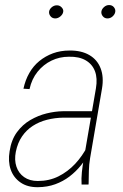

<svg xmlns="http://www.w3.org/2000/svg" viewBox="-20 -741 494 771"><path d="M315.9 -99.6 365.2 -386.2Q372.1 -426.8 361.3 -455.1Q350.6 -483.4 324 -498.8Q297.4 -514.2 256.8 -513.2Q219.2 -513.2 186.8 -497.6Q154.3 -481.9 130.9 -452.9Q107.4 -423.8 98.6 -383.3L74.2 -384.8Q81.5 -419.4 97.7 -447.8Q113.8 -476.1 137.9 -495.8Q162.1 -515.6 192.6 -526.9Q223.1 -538.1 259.3 -538.1Q306.6 -538.6 338.6 -520Q370.6 -501.5 384 -466.8Q397.5 -432.1 389.6 -385.3L341.8 -106Q337.4 -79.6 336.9 -55.4Q336.4 -31.2 335.9 -4.4L335.4 0H307.6Q306.2 -24.9 308.8 -50Q311.5 -75.2 315.9 -99.6ZM359.4 -294.4 356.9 -268.6H235.4Q200.2 -268.1 168.7 -260Q137.2 -252 111.6 -235.4Q85.9 -218.8 68.4 -193.1Q50.8 -167.5 43.5 -131.3Q37.1 -98.6 45.9 -72Q54.7 -45.4 76.9 -29.8Q99.1 -14.2 131.8 -14.2Q177.7 -14.2 215.1 -33Q252.4 -51.8 281.7 -83Q311 -114.3 332 -155.3L340.3 -129.9Q326.2 -103 305.4 -77.4Q284.7 -51.8 259 -32.2Q233.4 -12.7 201.9 -1.2Q170.4 10.3 132.3 10.7Q90.3 11.2 62.3 -8.3Q34.2 -27.8 22.9 -60.3Q11.7 -92.8 18.6 -133.8Q25.4 -179.2 47.9 -210Q70.3 -240.7 101.8 -259Q133.3 -277.3 167.2 -285.6Q201.2 -293.9 232.9 -294.4ZM177.2 -694.8Q178.7 -704.1 187.7 -711.9Q196.8 -719.7 208.5 -719.7Q219.7 -719.7 227.5 -711.4Q235.4 -703.1 233.9 -693.8Q232.4 -683.6 222.7 -675.3Q212.9 -667 202.1 -667Q189.9 -667 182.9 -675.8Q175.8 -684.6 177.2 -694.8ZM387.2 -694.8Q388.7 -704.6 397.7 -712.6Q406.7 -720.7 418 -720.7Q430.2 -720.7 437.3 -712.2Q444.3 -703.6 442.9 -693.8Q441.4 -683.6 432.4 -675.3Q423.3 -667 411.6 -667Q399.9 -667 392.8 -675.8Q385.7 -684.6 387.2 -694.8Z"/></svg>

Font: Roboto Condensed Thin
Style: Italic
Weight: 250
Italic angle: -12°
Designer: Christian Robertson
Foundry: Google
Version: Version 3.008; 2023